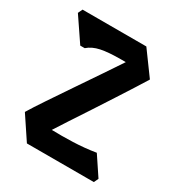

<svg xmlns="http://www.w3.org/2000/svg" viewBox="-124 -574 585 636"><g transform="rotate(30 169.0 -256.0)"><path d="M71 -18 13 -105Q28 -130 55.5 -171Q83 -212 114.5 -258.5Q146 -305 174.5 -347Q203 -389 220 -415H203Q154 -415 125.5 -409Q97 -403 79 -387H62L1 -477L9 -494H253L318 -405Q309 -390 290.5 -361Q272 -332 248.5 -295.5Q225 -259 200.5 -221.5Q176 -184 154.5 -151.5Q133 -119 120 -98H126Q155 -97 199.5 -98.5Q244 -100 287 -107L335 -35L327 -18Z"/></g></svg>

Font: Jaini Purva
Style: Regular
Weight: 400
Designer: Maithili Shingre, Girish Dalvi (Devanagari), Taresh Vohra (Latin)
Foundry: Ek Type
Version: Version 2.000; ttfautohint (v1.8.4.7-5d5b)